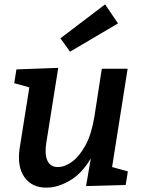

<svg xmlns="http://www.w3.org/2000/svg" viewBox="-20 -846 652 877"><path d="M193 11Q126 12 91.5 -37Q57 -86 70 -170L114 -447L45 -466L55 -529L246 -536L192 -197Q183 -144 196 -113.5Q209 -83 244 -83Q276 -83 309.5 -107.5Q343 -132 370.5 -182.5Q398 -233 411 -312L445 -532H563L492 -83L564 -63L554 -1L373 4L395 -123Q355 -54 299.5 -21.5Q244 11 193 11ZM300 -610 256 -671 460 -826 519 -739Z"/></svg>

Font: Bitter SemiBold
Style: Italic
Weight: 600
Italic angle: -9°
Designer: Sol Matas, and Bitter project Authors
Foundry: Sol Matas
Version: Version 2.001